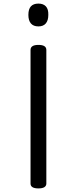

<svg xmlns="http://www.w3.org/2000/svg" viewBox="-20 -535 428 1069"><path d="M194 -285Q238 -285 238 -257V487Q238 500 227 507Q216 514 194 514Q150 514 150 487V-257Q150 -271 161 -278Q172 -285 194 -285ZM194 -515Q221 -515 235.5 -499.5Q250 -484 249 -452Q249 -421 235 -404.5Q221 -388 194 -388Q166 -388 152 -404.5Q138 -421 138 -452Q138 -484 152 -499.5Q166 -515 194 -515Z"/></svg>

Font: Playwrite ES
Style: Regular
Weight: 400
Designer: Veronika Burian, José Scaglione
Foundry: TypeTogether
Version: Version 1.002